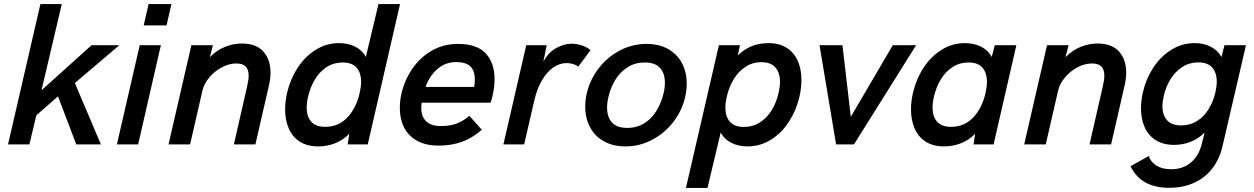

<svg xmlns="http://www.w3.org/2000/svg" viewBox="-20 -710 6165 944"><path d="M19.5 0 178.7 -689.9H283.7L184.1 -266.1L430.2 -487.8H566.9L348.1 -301.8L476.1 0H355L265.1 -236.3L158.7 -143.1L124.5 0Z M686.5 -585 710.4 -689.9H822.8L798.8 -585ZM554.7 0 667 -487.8H771L659.2 0Z M920.9 -487.8H1026.9L1011.7 -428.7Q1045.4 -463.4 1086.4 -479.7Q1127.4 -496.1 1168 -496.1Q1240.2 -496.1 1275.1 -456.3Q1310.1 -416.5 1310.1 -353Q1310.1 -323.7 1302.2 -289.6L1235.8 0H1129.9L1195.3 -286.1Q1202.6 -317.9 1202.6 -338.4Q1202.6 -367.2 1188.5 -382.6Q1174.3 -397.9 1141.6 -397.9Q1106 -397.9 1070.3 -378.9Q1034.7 -359.9 1009 -329.3Q983.4 -298.8 975.6 -265.6L914.6 0H808.6Z M1946.8 -689.9 1788.1 0H1689.5L1697.3 -52.2Q1666 -20.5 1627 -5.4Q1587.9 9.8 1543.9 9.8Q1490.7 9.8 1454.3 -13.4Q1418 -36.6 1399.9 -77.9Q1381.8 -119.1 1381.8 -172.4Q1381.8 -210.4 1391.6 -253.9Q1407.2 -320.8 1443.4 -376.5Q1479.5 -432.1 1532.2 -465.1Q1585 -498 1647 -498Q1692.4 -498 1727.1 -480.2Q1761.7 -462.4 1778.8 -430.2L1840.8 -689.9ZM1755.4 -308.1Q1755.4 -352.1 1733.2 -377.4Q1710.9 -402.8 1664.6 -402.8Q1621.1 -402.8 1586.4 -380.4Q1551.8 -357.9 1528.6 -319.8Q1505.4 -281.7 1494.6 -234.4Q1487.8 -205.6 1487.8 -181.2Q1487.8 -137.2 1510.3 -111.8Q1532.7 -86.4 1579.1 -86.4Q1644.5 -86.4 1688.2 -132.8Q1731.9 -179.2 1748.5 -253.9Q1755.4 -283.7 1755.4 -308.1Z M1945.8 -178.7Q1945.8 -215.8 1954.1 -251Q1968.8 -314.9 2006.3 -370.6Q2043.9 -426.3 2101.8 -460.2Q2159.7 -494.1 2231 -494.1Q2326.2 -494.1 2368.9 -446.8Q2411.6 -399.4 2411.6 -321.3Q2411.6 -279.3 2399.9 -231Q2396 -216.3 2391.6 -205.1H2053.2Q2051.3 -192.9 2051.3 -178.7Q2051.3 -137.2 2075.2 -113.8Q2099.1 -90.3 2146.5 -90.3Q2190.4 -90.3 2223.1 -101.8Q2255.9 -113.3 2287.6 -140.6L2349.1 -71.8Q2299.3 -29.3 2248.3 -11.7Q2197.3 5.9 2137.2 5.9Q2073.2 5.9 2030.3 -18.1Q1987.3 -42 1966.6 -83.5Q1945.8 -125 1945.8 -178.7ZM2311.5 -282.7Q2314.5 -302.7 2314.5 -318.4Q2314.5 -362.3 2292.5 -383.5Q2270.5 -404.8 2223.1 -404.8Q2169.4 -404.8 2130.4 -370.6Q2091.3 -336.4 2072.3 -282.7Z M2567.4 -487.8H2668L2651.4 -406.7Q2675.8 -452.1 2714.4 -473.6Q2752.9 -495.1 2790 -495.1Q2815.4 -495.1 2841.3 -486.6Q2867.2 -478 2883.3 -463.4L2823.7 -382.8Q2798.3 -399.9 2766.1 -399.9Q2731 -399.9 2699.5 -377.7Q2668 -355.5 2644 -314Q2620.1 -272.5 2606.9 -215.8L2557.1 0H2455.1Z M2857.4 -185.5Q2857.4 -218.8 2865.2 -252Q2880.9 -318.4 2923.3 -373.8Q2965.8 -429.2 3027.3 -461.7Q3088.9 -494.1 3158.7 -494.1Q3220.2 -494.1 3264.9 -469Q3309.6 -443.8 3333 -399.4Q3356.4 -355 3356.4 -298.8Q3356.4 -265.6 3348.6 -232.4Q3333 -165.5 3290.5 -110.4Q3248 -55.2 3186.5 -22.7Q3125 9.8 3055.2 9.8Q2993.7 9.8 2949 -15.4Q2904.3 -40.5 2880.9 -85Q2857.4 -129.4 2857.4 -185.5ZM3242.7 -252Q3249 -277.8 3249 -304.2Q3249 -349.6 3225.1 -376.2Q3201.2 -402.8 3149.9 -402.8Q3103 -402.8 3066.4 -379.9Q3029.8 -356.9 3005.9 -318.4Q2981.9 -279.8 2971.2 -232.4Q2964.8 -206.5 2964.8 -180.2Q2964.8 -134.8 2988.8 -107.9Q3012.7 -81.1 3064 -81.1Q3111.3 -81.1 3147.9 -104Q3184.6 -127 3208 -165.8Q3231.4 -204.6 3242.7 -252Z M3514.6 -487.8H3618.2L3607.4 -437Q3668 -498 3758.3 -498Q3811.5 -498 3847.9 -474.9Q3884.3 -451.7 3902.3 -410.6Q3920.4 -369.6 3920.4 -316.4Q3920.4 -277.8 3910.6 -234.4Q3895 -167.5 3859.1 -111.8Q3823.2 -56.2 3770.5 -23.2Q3717.8 9.8 3655.3 9.8Q3610.4 9.8 3575.4 -8.1Q3540.5 -25.9 3523.4 -58.1L3458.5 213.9H3352.5ZM3808.1 -253.9Q3814.9 -283.7 3814.9 -307.6Q3814.9 -352.1 3792.5 -378.2Q3770 -404.3 3723.1 -404.3Q3680.2 -404.3 3645.5 -381.6Q3610.8 -358.9 3587.4 -320.3Q3564 -281.7 3553.2 -234.4Q3546.4 -204.6 3546.4 -180.7Q3546.4 -136.7 3568.8 -111.3Q3591.3 -85.9 3637.2 -85.9Q3681.2 -85.9 3716.1 -108.2Q3751 -130.4 3774.2 -168.2Q3797.4 -206.1 3808.1 -253.9Z M4090.8 0 4009.3 -487.8H4122.1L4163.1 -135.7L4369.6 -487.8H4484.4L4178.7 0Z M4977.1 -487.8 4865.2 0H4766.6L4774.4 -52.2Q4743.2 -20.5 4704.1 -5.4Q4665 9.8 4621.1 9.8Q4567.9 9.8 4531.5 -13.4Q4495.1 -36.6 4477.1 -77.9Q4459 -119.1 4459 -172.4Q4459 -210.4 4468.8 -253.9Q4484.4 -320.8 4520.5 -376.5Q4556.6 -432.1 4609.4 -465.1Q4662.1 -498 4724.1 -498Q4769.5 -498 4804.2 -480.2Q4838.9 -462.4 4856 -430.2L4871.1 -487.8ZM4832.5 -308.1Q4832.5 -352.1 4810.3 -377.4Q4788.1 -402.8 4741.7 -402.8Q4698.2 -402.8 4663.6 -380.4Q4628.9 -357.9 4605.7 -319.8Q4582.5 -281.7 4571.8 -234.4Q4564.9 -205.6 4564.9 -181.2Q4564.9 -137.2 4587.4 -111.8Q4609.9 -86.4 4656.2 -86.4Q4721.7 -86.4 4765.4 -132.8Q4809.1 -179.2 4825.7 -253.9Q4832.5 -283.7 4832.5 -308.1Z M5127.9 -487.8H5233.9L5218.8 -428.7Q5252.4 -463.4 5293.5 -479.7Q5334.5 -496.1 5375 -496.1Q5447.3 -496.1 5482.2 -456.3Q5517.1 -416.5 5517.1 -353Q5517.1 -323.7 5509.3 -289.6L5442.9 0H5336.9L5402.3 -286.1Q5409.7 -317.9 5409.7 -338.4Q5409.7 -367.2 5395.5 -382.6Q5381.3 -397.9 5348.6 -397.9Q5313 -397.9 5277.3 -378.9Q5241.7 -359.9 5216.1 -329.3Q5190.4 -298.8 5182.6 -265.6L5121.6 0H5015.6Z M5728.5 213.4Q5589.4 213.4 5538.6 107.4L5627.9 57.1Q5638.2 87.4 5666.5 104.7Q5694.8 122.1 5738.8 122.1Q5795.9 122.1 5835.4 88.9Q5875 55.7 5889.2 -4.4L5902.8 -58.6Q5872.6 -27.8 5833.7 -12.7Q5794.9 2.4 5752.9 2.4Q5699.2 2.4 5662.6 -20.8Q5626 -43.9 5607.9 -84.7Q5589.8 -125.5 5589.8 -177.7Q5589.8 -215.3 5599.6 -257.3Q5614.3 -322.3 5650.1 -377.2Q5686 -432.1 5738.8 -465.1Q5791.5 -498 5854.5 -498Q5898.4 -498 5933.1 -480.2Q5967.8 -462.4 5985.4 -429.7L6000.5 -487.8H6106L5991.7 4.4Q5977.1 70.3 5941.2 117.2Q5905.3 164.1 5851.1 188.7Q5796.9 213.4 5728.5 213.4ZM5956.1 -257.3Q5962.4 -286.1 5962.4 -308.6Q5962.4 -352.1 5940.2 -377.7Q5918 -403.3 5871.6 -403.3Q5828.1 -403.3 5793.2 -380.9Q5758.3 -358.4 5735.1 -320.8Q5711.9 -283.2 5701.7 -237.8Q5695.3 -209.5 5695.3 -188Q5695.3 -144.5 5718 -118.9Q5740.7 -93.3 5787.6 -93.3Q5831.1 -93.3 5865.5 -115Q5899.9 -136.7 5922.6 -173.8Q5945.3 -210.9 5956.1 -257.3Z"/></svg>

Font: Acari Sans SemiBold
Style: Italic
Weight: 600
Italic angle: -13°
Designer: Alfredo Marco Pradil and Stefan Peev
Foundry: Hanken Design Co.
Version: Version 1.045;January 11, 2019;FontCreator 11.5.0.2425 64-bi